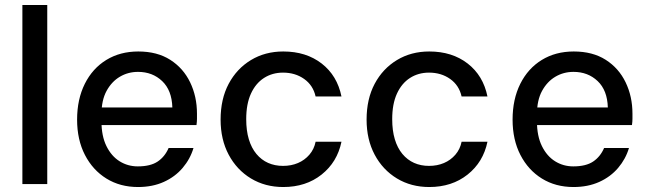

<svg xmlns="http://www.w3.org/2000/svg" viewBox="-20 -740 2608 772"><path d="M70 0V-720H170V0Z M535 12Q463 12 408 -22Q353 -56 321.5 -117Q290 -178 290 -259Q290 -341 321 -403Q352 -465 407.5 -499Q463 -533 536 -533Q612 -533 664.5 -499.5Q717 -466 744.5 -409Q772 -352 772 -283Q772 -273 772 -262Q772 -251 770 -237H364V-308H673Q671 -377 632 -414Q593 -451 535 -451Q495 -451 462 -431.5Q429 -412 408.5 -374.5Q388 -337 388 -280V-252Q388 -193 408 -152.5Q428 -112 461 -91.5Q494 -71 534 -71Q585 -71 614 -90.5Q643 -110 658 -145H758Q745 -101 714.5 -65Q684 -29 638.5 -8.5Q593 12 535 12Z M1119 12Q1046 12 989 -22.5Q932 -57 899.5 -118Q867 -179 867 -259Q867 -342 899.5 -403Q932 -464 989 -498.5Q1046 -533 1119 -533Q1211 -533 1273.5 -484.5Q1336 -436 1353 -352H1249Q1239 -397 1203 -422.5Q1167 -448 1118 -448Q1075 -448 1041.5 -426.5Q1008 -405 989 -363.5Q970 -322 970 -261Q970 -215 980.5 -180Q991 -145 1011 -121Q1031 -97 1058 -85Q1085 -73 1118 -73Q1151 -73 1178 -84.5Q1205 -96 1224 -118Q1243 -140 1249 -170H1353Q1336 -88 1273 -38Q1210 12 1119 12Z M1706 12Q1633 12 1576 -22.5Q1519 -57 1486.5 -118Q1454 -179 1454 -259Q1454 -342 1486.5 -403Q1519 -464 1576 -498.5Q1633 -533 1706 -533Q1798 -533 1860.5 -484.5Q1923 -436 1940 -352H1836Q1826 -397 1790 -422.5Q1754 -448 1705 -448Q1662 -448 1628.5 -426.5Q1595 -405 1576 -363.5Q1557 -322 1557 -261Q1557 -215 1567.5 -180Q1578 -145 1598 -121Q1618 -97 1645 -85Q1672 -73 1705 -73Q1738 -73 1765 -84.5Q1792 -96 1811 -118Q1830 -140 1836 -170H1940Q1923 -88 1860 -38Q1797 12 1706 12Z M2286 12Q2214 12 2159 -22Q2104 -56 2072.5 -117Q2041 -178 2041 -259Q2041 -341 2072 -403Q2103 -465 2158.5 -499Q2214 -533 2287 -533Q2363 -533 2415.5 -499.5Q2468 -466 2495.5 -409Q2523 -352 2523 -283Q2523 -273 2523 -262Q2523 -251 2521 -237H2115V-308H2424Q2422 -377 2383 -414Q2344 -451 2286 -451Q2246 -451 2213 -431.5Q2180 -412 2159.5 -374.5Q2139 -337 2139 -280V-252Q2139 -193 2159 -152.5Q2179 -112 2212 -91.5Q2245 -71 2285 -71Q2336 -71 2365 -90.5Q2394 -110 2409 -145H2509Q2496 -101 2465.5 -65Q2435 -29 2389.5 -8.5Q2344 12 2286 12Z"/></svg>

Font: DM Sans 10pt Medium
Style: Regular
Weight: 500
Version: Version 4.004;gftools[0.9.30]